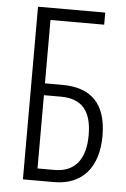

<svg xmlns="http://www.w3.org/2000/svg" viewBox="-52 -752 519 791"><g transform="rotate(5 207.5 -357.0)"><path d="M73 0H202C318 0 384 -76 384 -207C384 -340 320 -402 200 -402H129V-664H351V-714H73ZM129 -50V-353H199C286 -353 327 -305 327 -205C327 -102 281 -50 199 -50Z"/></g></svg>

Font: Noto Sans Display Condensed Light
Style: Regular
Weight: 300
Width: 3
Designer: Monotype Design Team
Foundry: Monotype Imaging Inc.
Version: Version 1.900